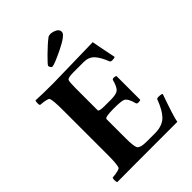

<svg xmlns="http://www.w3.org/2000/svg" viewBox="-243 -960 1075 1075"><g transform="rotate(-45 294.0 -423.0)"><path d="M223.6 -730.5Q223.6 -736.3 266.1 -778.3Q308.6 -820.3 340.8 -844.7Q348.6 -848.6 358.4 -848.6Q376 -848.6 394.5 -839.4Q413.1 -830.1 413.1 -811.5Q413.1 -788.1 334 -749.5Q254.9 -710.9 237.3 -710.9Q232.4 -710.9 228 -718.3Q223.6 -725.6 223.6 -730.5ZM176.8 -641.6Q200.2 -641.6 338.4 -645Q476.6 -648.4 494.1 -648.4Q495.1 -638.7 522.5 -503.9Q517.6 -499 500 -499Q487.3 -499 484.4 -506.8Q465.8 -554.7 442.9 -580.1Q419.9 -605.5 378.9 -605.5H297.9Q253.9 -605.5 249 -593.8Q244.1 -582 244.1 -534.2V-359.4Q244.1 -348.6 286.1 -348.6H337.9Q380.9 -348.6 396.5 -361.3Q412.1 -374 423.8 -417Q425.8 -424.8 435.5 -424.8Q449.2 -424.8 454.1 -419.9V-232.4Q450.2 -228.5 436.5 -228.5Q424.8 -228.5 422.9 -236.3Q410.2 -286.1 388.7 -295.9Q372.1 -302.7 314.5 -302.7Q244.1 -302.7 244.1 -289.1V-137.7Q244.1 -80.1 252 -60.5Q260.7 -41 315.4 -41H379.9Q438.5 -41 470.7 -73.2Q499 -101.6 523.4 -166Q525.4 -171.9 537.1 -171.9Q560.5 -171.9 566.4 -166Q518.6 -31.2 513.7 2Q75.2 2 37.1 2.9Q34.2 -2 33.7 -15.1Q33.2 -28.3 37.1 -33.2Q94.7 -38.1 99.6 -49.8Q107.4 -69.3 107.4 -141.6V-501Q107.4 -573.2 99.6 -592.8Q95.7 -603.5 37.1 -608.4Q33.2 -613.3 33.7 -626.5Q34.2 -639.6 37.1 -644.5Q81.1 -641.6 176.8 -641.6Z"/></g></svg>

Font: Crimson
Style: Bold
Weight: 700
Version: Version 0.8 ; ttfautohint (v1.00) -l 8 -r 50 -G 200 -x 14 -D